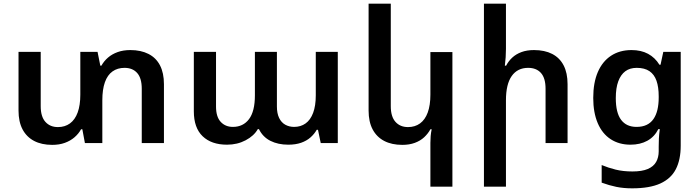

<svg xmlns="http://www.w3.org/2000/svg" viewBox="-20 -780 3818 1047"><path d="M691 -507Q748 -507 789.5 -486Q831 -465 852.5 -423.5Q874 -382 874 -321V0H753V-296Q753 -354 728 -382Q703 -410 659 -410Q621 -410 593.5 -390.5Q566 -371 552 -331.5Q538 -292 538 -233V0H443L429 -75H422Q409 -51 386.5 -31.5Q364 -12 333.5 -1Q303 10 265 10Q207 10 166 -11.5Q125 -33 103 -74.5Q81 -116 81 -177V-497H202V-201Q202 -144 227.5 -115.5Q253 -87 296 -87Q334 -87 361.5 -107Q389 -127 403.5 -166.5Q418 -206 418 -264V-497H512L527 -422H533Q547 -447 569 -466Q591 -485 621.5 -496Q652 -507 691 -507Z M1218 9Q1133 9 1085 -37Q1037 -83 1037 -173V-497H1158V-199Q1158 -143 1183.5 -115.5Q1209 -88 1250 -88Q1306 -88 1338 -130.5Q1370 -173 1370 -260V-497H1490V-199Q1490 -162 1502 -137Q1514 -112 1535.5 -100Q1557 -88 1584 -88Q1620 -88 1646.5 -107Q1673 -126 1687.5 -164.5Q1702 -203 1702 -260V-497H1822V0H1729L1714 -72H1707Q1694 -49 1673 -30.5Q1652 -12 1622 -1.5Q1592 9 1552 9Q1496 9 1454.5 -12Q1413 -33 1392 -76H1386Q1365 -39 1319.5 -15Q1274 9 1218 9Z M2447 238H2327V-1Q2327 -20 2328.5 -38Q2330 -56 2334 -75H2327Q2314 -51 2293 -31.5Q2272 -12 2242 -1Q2212 10 2174 10Q2116 10 2075 -11.5Q2034 -33 2012 -74.5Q1990 -116 1990 -177V-760H2111V-201Q2111 -144 2136.5 -115.5Q2162 -87 2205 -87Q2243 -87 2270.5 -107Q2298 -127 2312.5 -166.5Q2327 -206 2327 -264V-496H2447Z M2739 -760V-513Q2739 -491 2737.5 -468Q2736 -445 2733 -422H2740Q2753 -447 2773.5 -466Q2794 -485 2823.5 -496Q2853 -507 2892 -507Q2950 -507 2991 -486Q3032 -465 3053.5 -423.5Q3075 -382 3075 -321V0H2955V-296Q2955 -354 2930 -382Q2905 -410 2860 -410Q2802 -410 2770.5 -365.5Q2739 -321 2739 -233V238H2619V-760Z M3427 247Q3380 247 3341 239Q3302 231 3261 216V120Q3297 135 3337.5 145Q3378 155 3429 155Q3481 155 3512.5 141.5Q3544 128 3558 103Q3572 78 3572 45V20Q3572 -2 3573 -24.5Q3574 -47 3578 -76H3570Q3549 -34 3510 -12.5Q3471 9 3418 9Q3356 9 3310 -21Q3264 -51 3239.5 -108.5Q3215 -166 3215 -246Q3215 -329 3240 -387Q3265 -445 3312 -476Q3359 -507 3424 -507Q3476 -507 3514 -486.5Q3552 -466 3576 -427H3582L3597 -497H3692V14Q3692 91 3665.5 142.5Q3639 194 3581 220.5Q3523 247 3427 247ZM3451 -88Q3483 -88 3506 -99Q3529 -110 3543.5 -131Q3558 -152 3565 -181.5Q3572 -211 3572 -248V-255Q3572 -305 3560 -339.5Q3548 -374 3521.5 -392Q3495 -410 3452 -410Q3415 -410 3390 -391.5Q3365 -373 3351.5 -336.5Q3338 -300 3338 -245Q3338 -165 3367 -126.5Q3396 -88 3451 -88Z"/></svg>

Font: Noto Sans Armenian SemiBold
Style: Regular
Weight: 600
Designer: Monotype Design Team
Foundry: Monotype Imaging Inc.
Version: Version 2.007